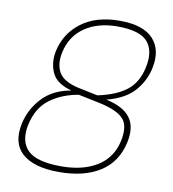

<svg xmlns="http://www.w3.org/2000/svg" viewBox="-77 -721 719 799"><g transform="rotate(10 283.0 -322.0)"><path d="M224 10Q119 10 69.5 -33.5Q20 -77 38 -162Q52 -225 96.5 -272.5Q141 -320 217 -333Q153 -350 134 -391.5Q115 -433 125 -483Q142 -561 204.5 -607.5Q267 -654 366 -654Q466 -654 508 -607.5Q550 -561 533 -483Q522 -429 483.5 -385Q445 -341 367 -321Q441 -305 469.5 -266Q498 -227 484 -162Q466 -77 399 -33.5Q332 10 224 10ZM327 -332Q407 -349 450 -383.5Q493 -418 506 -483Q521 -553 488 -591Q455 -629 360 -629Q278 -629 222.5 -591Q167 -553 152 -483Q141 -431 161 -397Q181 -363 245 -349ZM230 -15Q321 -15 381 -52Q441 -89 457 -162Q471 -227 444 -256.5Q417 -286 343 -302L251 -321Q180 -309 130.5 -272Q81 -235 65 -162Q50 -90 88 -52.5Q126 -15 230 -15Z"/></g></svg>

Font: Kanit Thin
Style: Italic
Weight: 250
Italic angle: -12°
Designer: Katatrad Team
Foundry: CadsonDemak
Version: Version 2.000; ttfautohint (v1.8.3)